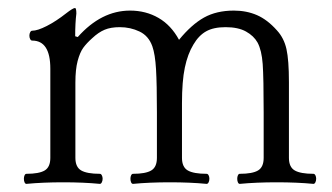

<svg xmlns="http://www.w3.org/2000/svg" viewBox="-20 -451 821 475"><path d="M39.1 -8.8Q39.1 -13.7 40.8 -17.3Q42.5 -21 45.4 -21Q76.7 -21 90.6 -29.3Q104.5 -37.6 104.5 -60.5V-281.2Q104.5 -350.6 59.6 -350.6Q56.6 -350.6 54.7 -354.2Q52.7 -357.9 52.7 -362.8Q52.7 -367.7 54.7 -371.3Q56.6 -375 59.6 -375Q72.8 -375 95.7 -386.7Q118.7 -398.4 143.6 -418Q160.6 -431.2 165.5 -431.2Q168.9 -431.2 168.9 -417.5Q166 -394 166 -361.3L172.4 -359.4Q230.5 -424.8 301.8 -424.8Q340.8 -424.8 372.1 -406.7Q403.3 -388.7 422.9 -352.5Q453.6 -390.1 484.6 -407.5Q515.6 -424.8 558.6 -424.8Q589.8 -424.8 615.7 -413.6Q641.6 -402.3 665 -376Q682.6 -356.9 688.7 -329.6Q694.8 -302.2 694.8 -248V-60.5Q694.8 -37.6 709.2 -29.3Q723.6 -21 755.4 -21Q758.3 -21 760.3 -17.3Q762.2 -13.7 762.2 -8.8Q762.2 -3.9 760.3 0Q758.3 3.9 755.4 3.9Q714.8 0 664.6 0Q614.3 0 573.2 3.9Q570.3 3.9 568.6 0.2Q566.9 -3.4 566.9 -8.8Q566.9 -13.7 568.6 -17.3Q570.3 -21 573.2 -21Q604.5 -21 618.4 -29.3Q632.3 -37.6 632.3 -60.5V-172.9Q632.3 -258.3 629.9 -292.5Q627.4 -326.7 617.2 -345.7Q607.9 -362.3 588.6 -373Q569.3 -383.8 538.1 -383.8Q508.3 -383.8 490 -373.5Q471.7 -363.3 458.5 -340.8Q444.3 -317.4 437.3 -283.9Q430.2 -250.5 430.2 -195.3V-60.5Q430.2 -37.6 444.6 -29.3Q459 -21 491.2 -21Q494.1 -21 496.1 -17.3Q498 -13.7 498 -8.8Q498 -3.9 496.1 0Q494.1 3.9 491.2 3.9Q450.2 0 400.4 0Q349.6 0 309.1 3.9Q306.2 3.9 304.4 0.2Q302.7 -3.4 302.7 -8.8Q302.7 -13.7 304.4 -17.3Q306.2 -21 309.1 -21Q340.3 -21 354.2 -29.3Q368.2 -37.6 368.2 -60.5V-172.9Q368.2 -242.7 366 -279.8Q363.8 -316.9 356.9 -336.4Q347.7 -362.3 325.2 -373Q302.7 -383.8 276.4 -383.8Q253.9 -383.8 238.8 -377.4Q223.6 -371.1 208 -356.4Q194.3 -344.2 186 -332.8Q177.7 -321.3 172.1 -300.3Q166.5 -279.3 166.5 -246.6V-60.5Q166.5 -37.6 180.9 -29.3Q195.3 -21 227.1 -21Q230 -21 231.9 -17.3Q233.9 -13.7 233.9 -8.8Q233.9 -3.9 231.9 0Q230 3.9 227.1 3.9Q186.5 0 136.7 0Q85.9 0 45.4 3.9Q42.5 3.9 40.8 0.2Q39.1 -3.4 39.1 -8.8Z"/></svg>

Font: JuniusX Light
Style: Regular
Weight: 300
Designer: Peter S. Baker
Foundry: Briery Creek Software
Version: Version 1.008